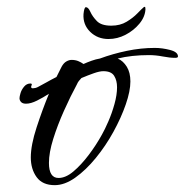

<svg xmlns="http://www.w3.org/2000/svg" viewBox="-20 -570 540 561"><path d="M140 -29Q104 -29 87 -52.5Q70 -76 70 -110Q70 -146 87 -198Q104 -250 123 -296Q106 -285 88 -276Q70 -267 56 -267Q46 -267 41.5 -272Q37 -277 37 -283Q37 -288 40 -298Q43 -308 50.5 -317Q58 -326 69 -326Q73 -326 73 -323Q73 -322 72.5 -321.5Q72 -321 72 -320Q71 -318 71 -316Q71 -312 76 -312Q79 -312 83.5 -313Q88 -314 93 -317Q103 -322 116 -329.5Q129 -337 145 -345L160 -375Q166 -386 174 -390.5Q182 -395 189 -395Q200 -395 208.5 -391.5Q217 -388 224 -383Q235 -388 247.5 -392.5Q260 -397 272 -399Q310 -413 351 -421.5Q392 -430 432 -430Q454 -430 477 -424Q500 -418 500 -405Q500 -401 492 -401Q476 -401 455.5 -405Q435 -409 415 -409Q390 -409 367 -406.5Q344 -404 324 -399Q340 -392 350.5 -375Q361 -358 361 -332Q361 -304 347.5 -265Q334 -226 311.5 -185Q289 -144 260 -108.5Q231 -73 200 -51Q169 -29 140 -29ZM151 -50Q172 -50 194.5 -69Q217 -88 239 -117Q261 -146 278 -177Q286 -191 296.5 -215Q307 -239 314.5 -266Q322 -293 322 -315Q322 -335 313.5 -348.5Q305 -362 282 -362Q271 -362 254 -356Q237 -350 218 -342Q214 -338 210.5 -333.5Q207 -329 205 -324Q186 -289 167 -246.5Q148 -204 135.5 -164Q123 -124 123 -94Q123 -50 151 -50ZM297 -456Q265 -456 243.5 -477Q222 -498 224 -529Q226 -549 231 -549Q238 -549 244 -535.5Q250 -522 263 -508.5Q276 -495 305 -495Q331 -495 350 -506.5Q369 -518 381.5 -531Q394 -544 400 -549Q401 -550 403 -550Q405 -550 405 -543Q404 -521 387.5 -501Q371 -481 347 -468.5Q323 -456 297 -456Z"/></svg>

Font: Comforter
Style: Regular
Weight: 400
Designer: Robert E. Leuschke
Foundry: Robert E. Leuschke
Version: Version 1.013; ttfautohint (v1.8.3)